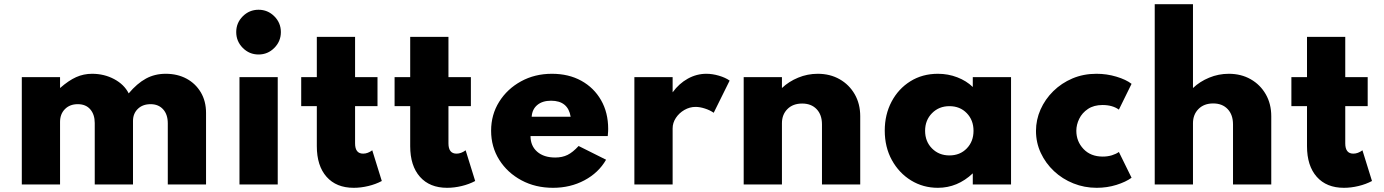

<svg xmlns="http://www.w3.org/2000/svg" viewBox="-20 -880 6604 916"><path d="M84 0H266.5V-298.5Q266.5 -336 289.8 -359.5Q313 -383 351 -383Q389.5 -383 410.8 -358.2Q432 -333.5 432 -293V0H614.5V-303Q614.5 -338 637.5 -360.5Q660.5 -383 698.5 -383Q736 -383 758.2 -358.5Q780.5 -334 780.5 -291.5V0H963V-341Q963 -397.5 938 -439.5Q913 -481.5 869.8 -504.8Q826.5 -528 770.5 -528Q718.5 -528 676.2 -505Q634 -482 594 -434.5Q572.5 -477 524.8 -502.5Q477 -528 419.5 -528Q379 -528 343.2 -512Q307.5 -496 266.5 -460V-512H84Z M1213.5 -620Q1257.5 -620 1288.8 -651.5Q1320 -683 1320 -727Q1320 -771 1288.8 -802.2Q1257.5 -833.5 1213.5 -833.5Q1169.5 -833.5 1138.2 -802.2Q1107 -771 1107 -727Q1107 -683 1138.2 -651.5Q1169.5 -620 1213.5 -620ZM1122.5 0H1305V-512H1122.5Z M1667.5 16Q1701.5 16 1737 7.5Q1772.5 -1 1801.5 -16.5L1756 -163Q1734.5 -147 1712.5 -147Q1674 -147 1674 -196V-373.5H1781V-512H1674V-704H1491.5V-512H1417V-373.5H1491.5V-182.5Q1491.5 -89 1538 -36.5Q1584.5 16 1667.5 16Z M2113 16Q2147 16 2182.5 7.5Q2218 -1 2247 -16.5L2201.5 -163Q2180 -147 2158 -147Q2119.5 -147 2119.5 -196V-373.5H2226.5V-512H2119.5V-704H1937V-512H1862.5V-373.5H1937V-182.5Q1937 -89 1983.5 -36.5Q2030 16 2113 16Z M2618.5 16Q2701 16 2768.2 -19.8Q2835.5 -55.5 2871.5 -118L2740.5 -183.5Q2713 -153.5 2687.8 -141Q2662.5 -128.5 2629 -128.5Q2574.5 -128.5 2542.8 -156.2Q2511 -184 2511 -231H2879.5Q2881 -247.5 2881.2 -253Q2881.5 -258.5 2881.5 -265Q2881.5 -343 2847.5 -402.2Q2813.5 -461.5 2753.2 -494.8Q2693 -528 2613 -528Q2531.5 -528 2465.8 -492Q2400 -456 2361.5 -394.5Q2323 -333 2323 -256.5Q2323 -179 2362 -117.2Q2401 -55.5 2467.8 -19.8Q2534.5 16 2618.5 16ZM2516.5 -323Q2519 -359 2543.5 -379.2Q2568 -399.5 2609 -399.5Q2690 -399.5 2702.5 -323Z M3006.5 0H3189V-267.5Q3189 -294 3204.5 -317.5Q3220 -341 3245.2 -355.5Q3270.5 -370 3298.5 -370Q3319 -370 3343 -362.2Q3367 -354.5 3385 -342L3461 -495.5Q3440.5 -510 3409.5 -519Q3378.5 -528 3350 -528Q3303.5 -528 3261.5 -504.8Q3219.5 -481.5 3189 -439.5V-512H3006.5Z M3528 0H3710.5V-292Q3710.5 -333.5 3736.8 -359.8Q3763 -386 3807 -386Q3850.5 -386 3876 -359.2Q3901.5 -332.5 3901.5 -286.5V0H4084V-325.5Q4084 -384.5 4057.8 -430.2Q4031.5 -476 3985.8 -502Q3940 -528 3881.5 -528Q3832.5 -528 3787.8 -509.5Q3743 -491 3710.5 -460V-512H3528Z M4454.5 16Q4548 16 4621 -53V0H4803.5V-512H4621V-465Q4590.5 -494.5 4547 -511.2Q4503.5 -528 4454.5 -528Q4380.5 -528 4323.2 -492.2Q4266 -456.5 4233.5 -395Q4201 -333.5 4201 -257Q4201 -178 4235 -116.2Q4269 -54.5 4326.5 -19.2Q4384 16 4454.5 16ZM4509.5 -138.5Q4459.5 -138.5 4426.5 -171.8Q4393.5 -205 4393.5 -256Q4393.5 -306.5 4426.5 -340Q4459.5 -373.5 4509.5 -373.5Q4560 -373.5 4592.2 -340.2Q4624.5 -307 4624.5 -256Q4624.5 -205 4592.2 -171.8Q4560 -138.5 4509.5 -138.5Z M5212 16Q5262 16 5306.5 2Q5351 -12 5378.5 -32L5318 -155Q5305 -145.5 5284.8 -139.2Q5264.5 -133 5241 -133Q5183.5 -133 5149.2 -169.2Q5115 -205.5 5115 -256Q5115 -285 5128.8 -313.2Q5142.5 -341.5 5170.5 -360.2Q5198.5 -379 5240 -379Q5287.5 -379 5318 -357L5378.5 -480Q5352 -500.5 5306.2 -514.2Q5260.5 -528 5211 -528Q5149 -528 5096.5 -505.8Q5044 -483.5 5005 -445Q4966 -406.5 4944.2 -357.5Q4922.5 -308.5 4922.5 -255.5Q4922.5 -199.5 4945.5 -150.2Q4968.5 -101 5008.5 -63.5Q5048.5 -26 5101 -5Q5153.5 16 5212 16Z M5489 0H5671.5V-292Q5671.5 -333.5 5697.8 -360Q5724 -386.5 5768 -386.5Q5811.5 -386.5 5837 -359.5Q5862.5 -332.5 5862.5 -286.5V0H6045V-325.5Q6045 -384.5 6018.8 -430.2Q5992.5 -476 5946.8 -502Q5901 -528 5842.5 -528Q5793.5 -528 5748.8 -509.5Q5704 -491 5671.5 -460V-860H5489Z M6391.5 16Q6425.5 16 6461 7.5Q6496.5 -1 6525.5 -16.5L6480 -163Q6458.5 -147 6436.5 -147Q6398 -147 6398 -196V-373.5H6505V-512H6398V-704H6215.5V-512H6141V-373.5H6215.5V-182.5Q6215.5 -89 6262 -36.5Q6308.5 16 6391.5 16Z"/></svg>

Font: Spartan ExtraBold
Style: Regular
Weight: 800
Designer: Matt Bailey, Mirko Velimirovic
Foundry: Matt Bailey
Version: Version 1.003; ttfautohint (v1.8.3)